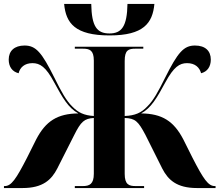

<svg xmlns="http://www.w3.org/2000/svg" viewBox="-20 -950 1109 970"><path d="M534 -771C705 -771 751 -833 760 -930H624C622 -817 595 -781 533 -781C469 -781 443 -817 441 -930H304C313 -833 359 -771 534 -771ZM0 0H94C197 0 240 -42 269 -98L355 -268C389 -336 406 -351 454 -354V-72C454 -20 432 -10 399 -10H358V0H708V-10H665C632 -10 610 -17 610 -72V-354C663 -352 678 -338 715 -268L800 -98C829 -42 872 0 975 0H1069V-10H1065C1032 -10 1008 -45 953 -152L906 -246C858 -338 799 -376 693 -377C744 -405 772 -454 816 -535C858 -612 887 -631 925 -631C966 -631 988 -609 996 -580C1028 -588 1045 -614 1045 -649C1045 -693 1017 -720 965 -720C908 -720 878 -685 814 -557C780 -488 754 -441 724 -412C694 -380 662 -366 610 -364V-642C610 -697 629 -704 664 -704H704V-714H358V-704H399C432 -704 454 -697 454 -644V-364C405 -367 375 -381 345 -412C315 -441 289 -488 255 -557C191 -685 162 -720 104 -720C53 -720 24 -693 24 -649C24 -614 41 -588 74 -580C81 -609 104 -631 144 -631C182 -631 212 -612 253 -535C297 -454 325 -405 376 -377C270 -376 211 -338 163 -246L116 -152C61 -45 37 -10 4 -10H0Z"/></svg>

Font: Noto Serif Display ExtraBold
Style: Regular
Weight: 800
Designer: Monotype Design Team
Foundry: Monotype Imaging Inc.
Version: Version 2.009